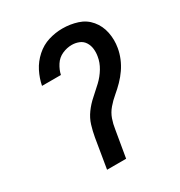

<svg xmlns="http://www.w3.org/2000/svg" viewBox="-174 -865 925 986"><g transform="rotate(-30 288.0 -371.5)"><path d="M175 0H288L315 -159Q319 -188 329 -216.5Q339 -245 359.5 -269Q380 -293 404 -313Q428 -333 450 -355.5Q472 -378 489.5 -403.5Q507 -429 518.5 -457Q530 -485 535 -514Q543 -560 534 -604.5Q525 -649 497 -682.5Q469 -716 426.5 -729.5Q384 -743 338 -743Q297 -743 256 -730.5Q215 -718 181.5 -688Q148 -658 128.5 -619.5Q109 -581 101 -540H213Q219 -568 236 -594.5Q253 -621 281 -633.5Q309 -646 338 -646Q360 -646 380 -638Q400 -630 411.5 -612Q423 -594 425.5 -572Q428 -550 424 -528Q419 -495 400 -463.5Q381 -432 354.5 -407Q328 -382 300.5 -358Q273 -334 251.5 -304.5Q230 -275 220 -242Q210 -209 204 -175Z"/></g></svg>

Font: Iosevka Sparkle SmBdObl
Style: Regular
Weight: 600
Italic angle: -9°
Designer: Belleve Invis
Foundry: Belleve Invis
Version: Version 4.5.0; ttfautohint (v1.8.3)